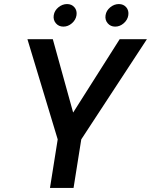

<svg xmlns="http://www.w3.org/2000/svg" viewBox="-20 -925 743 945"><path d="M255 -810.5Q241 -827 244.5 -850Q248 -873 267.5 -889Q287 -905 310 -905Q333 -905 346.5 -889Q360 -873 356.5 -850Q353 -827 334 -810.5Q315 -794 292 -794Q269 -794 255 -810.5ZM510 -810.5Q496 -827 499.5 -850Q503 -873 522.5 -889Q542 -905 565 -905Q588 -905 601.5 -889Q615 -873 611.5 -850Q608 -827 589 -810.5Q570 -794 547 -794Q524 -794 510 -810.5ZM115 -732H240L340 -371L569 -732H703L380 -239L342 0H226L264 -239Z"/></svg>

Font: Exo
Style: DemiBoldItalic
Weight: 600
Designer: Natanael Gama
Version: Version 1